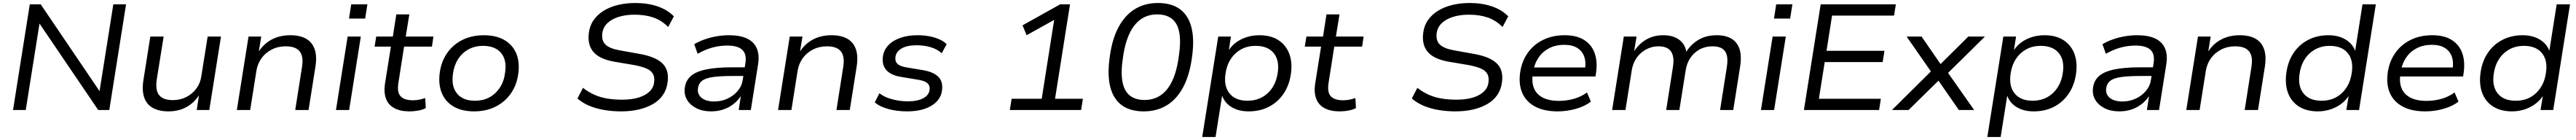

<svg xmlns="http://www.w3.org/2000/svg" viewBox="-20 -734 17205 934"><path d="M67 0 179 -705H252L653 -114H643L737 -705H822L710 0H636L235 -590H246L152 0Z M1105 9Q1044 9 1002 -13.5Q960 -36 943.5 -83Q927 -130 938 -200L984 -490H1073L1027 -204Q1020 -157 1029 -126.5Q1038 -96 1064.5 -81Q1091 -66 1134 -66Q1184 -66 1225 -87Q1266 -108 1292.5 -144.5Q1319 -181 1325 -227L1367 -490H1456L1378 0H1294L1311 -111H1317Q1283 -53 1229.5 -22Q1176 9 1105 9Z M1562 0 1640 -490H1725L1707 -380H1702Q1736 -438 1791.5 -468.5Q1847 -499 1919 -499Q1982 -499 2023 -476.5Q2064 -454 2081 -407.5Q2098 -361 2087 -290L2041 0H1952L1997 -286Q2005 -334 1995.5 -364.5Q1986 -395 1959.5 -410Q1933 -425 1889 -425Q1837 -425 1795 -403.5Q1753 -382 1727 -346Q1701 -310 1693 -264L1651 0Z M2311 -610 2326 -705H2434L2419 -610ZM2224 0 2302 -490H2390L2312 0Z M2715 9Q2654 9 2614 -12.5Q2574 -34 2558.5 -75Q2543 -116 2551 -173L2591 -423H2482L2493 -490H2604L2627 -638H2714L2690 -490H2875L2865 -423H2679L2641 -181Q2631 -118 2656 -91.5Q2681 -65 2738 -65Q2760 -65 2780.5 -69Q2801 -73 2820 -80L2824 -13Q2804 -2 2774.5 3.5Q2745 9 2715 9Z M3148 9Q3065 9 3010 -23Q2955 -55 2931 -113Q2907 -171 2917 -247Q2924 -304 2948.5 -350.5Q2973 -397 3012 -430.5Q3051 -464 3101.5 -481.5Q3152 -499 3211 -499Q3294 -499 3349 -467Q3404 -435 3428 -378Q3452 -321 3442 -244Q3435 -187 3410.5 -140.5Q3386 -94 3347.5 -60.5Q3309 -27 3258.5 -9Q3208 9 3148 9ZM3152 -62Q3209 -62 3251.5 -86Q3294 -110 3321 -153Q3348 -196 3354 -253Q3366 -334 3326.5 -381Q3287 -428 3207 -428Q3151 -428 3108 -404Q3065 -380 3038.5 -337.5Q3012 -295 3005 -238Q2994 -157 3033 -109.5Q3072 -62 3152 -62Z M4128 9Q4068 9 4013.5 -0.5Q3959 -10 3914.5 -29Q3870 -48 3837 -77L3874 -148Q3911 -119 3951 -101.5Q3991 -84 4036.5 -76.5Q4082 -69 4136 -69Q4199 -69 4245 -83Q4291 -97 4318 -123Q4345 -149 4349 -184Q4354 -220 4340.5 -242.5Q4327 -265 4295.5 -278Q4264 -291 4216 -300L4085 -322Q3986 -339 3944.5 -386.5Q3903 -434 3913 -514Q3919 -563 3945 -600Q3971 -637 4012.5 -662.5Q4054 -688 4108 -701Q4162 -714 4224 -714Q4306 -714 4372 -691.5Q4438 -669 4481 -625L4443 -554Q4398 -599 4343.5 -617.5Q4289 -636 4218 -636Q4158 -636 4111 -621Q4064 -606 4036 -578.5Q4008 -551 4003 -512Q3997 -463 4024.5 -436.5Q4052 -410 4120 -398L4248 -375Q4356 -357 4403.5 -312Q4451 -267 4439 -185Q4433 -137 4408 -100.5Q4383 -64 4341.5 -40Q4300 -16 4246.5 -3.5Q4193 9 4128 9Z M4729 9Q4673 9 4631.5 -12Q4590 -33 4569 -68Q4548 -103 4554 -148Q4560 -196 4593.5 -226Q4627 -256 4695.5 -270.5Q4764 -285 4873 -285H4969L4960 -227H4870Q4787 -227 4738.5 -219.5Q4690 -212 4668 -194Q4646 -176 4642 -145Q4637 -104 4667 -80.5Q4697 -57 4751 -57Q4797 -57 4838 -75.5Q4879 -94 4907 -127Q4935 -160 4941 -202L4959 -314Q4968 -373 4938 -401.5Q4908 -430 4838 -430Q4787 -430 4737.5 -416.5Q4688 -403 4640 -375L4617 -439Q4649 -458 4687.5 -471.5Q4726 -485 4767.5 -492Q4809 -499 4849 -499Q4922 -499 4968.5 -477.5Q5015 -456 5034.5 -412Q5054 -368 5043 -302L4995 0H4914L4931 -111H4939Q4920 -75 4888.5 -47.5Q4857 -20 4817 -5.5Q4777 9 4729 9Z M5177 0 5255 -490H5340L5322 -380H5317Q5351 -438 5406.5 -468.5Q5462 -499 5534 -499Q5597 -499 5638 -476.5Q5679 -454 5696 -407.5Q5713 -361 5702 -290L5656 0H5567L5612 -286Q5620 -334 5610.5 -364.5Q5601 -395 5574.5 -410Q5548 -425 5504 -425Q5452 -425 5410 -403.5Q5368 -382 5342 -346Q5316 -310 5308 -264L5266 0Z M6040 9Q5970 9 5912.5 -7Q5855 -23 5823 -51L5854 -112Q5878 -93 5909 -81.5Q5940 -70 5974.5 -64Q6009 -58 6045 -58Q6108 -58 6146.5 -78.5Q6185 -99 6189 -135Q6193 -162 6175 -178.5Q6157 -195 6113 -202L5998 -221Q5931 -232 5900.5 -266Q5870 -300 5877 -357Q5883 -399 5912.5 -431Q5942 -463 5992.5 -481Q6043 -499 6109 -499Q6150 -499 6187 -492Q6224 -485 6254.5 -471.5Q6285 -458 6303 -439L6270 -379Q6239 -407 6195 -419.5Q6151 -432 6102 -432Q6037 -432 6001 -410Q5965 -388 5961 -354Q5957 -326 5973.5 -309Q5990 -292 6031 -285L6145 -266Q6215 -254 6247.5 -221.5Q6280 -189 6272 -132Q6267 -88 6236 -56Q6205 -24 6155 -7.5Q6105 9 6040 9Z M6725 0 6737 -75H6938L7026 -632L7071 -629L6837 -499L6810 -565L7061 -705H7127L7027 -75H7213L7201 0Z M7620 9Q7484 9 7426 -82.5Q7368 -174 7391 -344Q7406 -467 7449 -549Q7492 -631 7559 -672.5Q7626 -714 7714 -714Q7805 -714 7861 -673Q7917 -632 7937.5 -553.5Q7958 -475 7943 -362Q7928 -239 7885 -156.5Q7842 -74 7775 -32.5Q7708 9 7620 9ZM7625 -67Q7721 -67 7779.5 -143.5Q7838 -220 7856 -376Q7874 -509 7837.5 -573.5Q7801 -638 7708 -638Q7613 -638 7554.5 -561Q7496 -484 7478 -330Q7460 -198 7496.5 -132.5Q7533 -67 7625 -67Z M8010 180 8117 -490H8202L8185 -381H8177Q8197 -420 8230 -446Q8263 -472 8304.5 -485.5Q8346 -499 8392 -499Q8467 -499 8517.5 -467Q8568 -435 8590.5 -378Q8613 -321 8603 -245Q8593 -169 8555.5 -112Q8518 -55 8458 -23Q8398 9 8320 9Q8250 9 8202 -22Q8154 -53 8139 -108H8145L8099 180ZM8312 -62Q8368 -62 8411 -86Q8454 -110 8481 -153Q8508 -196 8515 -253Q8526 -334 8486.5 -381Q8447 -428 8367 -428Q8311 -428 8268.5 -404Q8226 -380 8199 -337.5Q8172 -295 8165 -238Q8154 -157 8193.5 -109.5Q8233 -62 8312 -62Z M8928 9Q8867 9 8827 -12.5Q8787 -34 8771.5 -75Q8756 -116 8764 -173L8804 -423H8695L8706 -490H8817L8840 -638H8927L8903 -490H9088L9078 -423H8892L8854 -181Q8844 -118 8869 -91.5Q8894 -65 8951 -65Q8973 -65 8993.5 -69Q9014 -73 9033 -80L9037 -13Q9017 -2 8987.5 3.5Q8958 9 8928 9Z M9701 9Q9641 9 9586.5 -0.5Q9532 -10 9487.5 -29Q9443 -48 9410 -77L9447 -148Q9484 -119 9524 -101.5Q9564 -84 9609.5 -76.5Q9655 -69 9709 -69Q9772 -69 9818 -83Q9864 -97 9891 -123Q9918 -149 9922 -184Q9927 -220 9913.5 -242.5Q9900 -265 9868.5 -278Q9837 -291 9789 -300L9658 -322Q9559 -339 9517.5 -386.5Q9476 -434 9486 -514Q9492 -563 9518 -600Q9544 -637 9585.5 -662.5Q9627 -688 9681 -701Q9735 -714 9797 -714Q9879 -714 9945 -691.5Q10011 -669 10054 -625L10016 -554Q9971 -599 9916.5 -617.5Q9862 -636 9791 -636Q9731 -636 9684 -621Q9637 -606 9609 -578.5Q9581 -551 9576 -512Q9570 -463 9597.5 -436.5Q9625 -410 9693 -398L9821 -375Q9929 -357 9976.5 -312Q10024 -267 10012 -185Q10006 -137 9981 -100.5Q9956 -64 9914.5 -40Q9873 -16 9819.5 -3.5Q9766 9 9701 9Z M10384 9Q10295 9 10235.5 -22Q10176 -53 10149.5 -110Q10123 -167 10133 -246Q10143 -321 10182 -378Q10221 -435 10285 -467Q10349 -499 10431 -499Q10510 -499 10560 -468Q10610 -437 10630.5 -381.5Q10651 -326 10641 -251L10637 -224H10196L10205 -284H10589L10566 -266Q10575 -319 10561.5 -356.5Q10548 -394 10514.5 -414.5Q10481 -435 10428 -435Q10371 -435 10327.5 -412.5Q10284 -390 10257 -350.5Q10230 -311 10221 -261L10219 -247Q10209 -188 10225.5 -146.5Q10242 -105 10284.5 -83Q10327 -61 10392 -61Q10444 -61 10492 -74.5Q10540 -88 10580 -117L10606 -56Q10566 -25 10506 -8Q10446 9 10384 9Z M10748 0 10826 -490H10911L10893 -379H10887Q10919 -435 10970.5 -467Q11022 -499 11089 -499Q11156 -499 11197 -468Q11238 -437 11245 -380H11238Q11270 -435 11322.5 -467Q11375 -499 11447 -499Q11505 -499 11544 -476.5Q11583 -454 11598.5 -408Q11614 -362 11603 -290L11557 0H11469L11514 -286Q11522 -336 11514 -366Q11506 -396 11482.5 -410.5Q11459 -425 11418 -425Q11370 -425 11332 -404Q11294 -383 11270 -347Q11246 -311 11239 -263L11197 0H11109L11154 -286Q11162 -335 11153 -365.5Q11144 -396 11120.5 -410.5Q11097 -425 11059 -425Q11023 -425 10992.5 -412.5Q10962 -400 10938 -378Q10914 -356 10899 -327Q10884 -298 10879 -264L10837 0Z M11829 -610 11844 -705H11952L11937 -610ZM11742 0 11820 -490H11908L11830 0Z M12029 0 12141 -705H12643L12631 -630H12217L12180 -395H12567L12555 -320H12168L12129 -75H12543L12531 0Z M12617 0 12895 -275 12897 -229 12715 -490H12815L12949 -296H12931L13127 -490H13238L12975 -231L12974 -273L13166 0H13064L12920 -207H12939L12728 0Z M13254 180 13361 -490H13446L13429 -381H13421Q13441 -420 13474 -446Q13507 -472 13548.5 -485.5Q13590 -499 13636 -499Q13711 -499 13761.5 -467Q13812 -435 13834.5 -378Q13857 -321 13847 -245Q13837 -169 13799.5 -112Q13762 -55 13702 -23Q13642 9 13564 9Q13494 9 13446 -22Q13398 -53 13383 -108H13389L13343 180ZM13556 -62Q13612 -62 13655 -86Q13698 -110 13725 -153Q13752 -196 13759 -253Q13770 -334 13730.5 -381Q13691 -428 13611 -428Q13555 -428 13512.5 -404Q13470 -380 13443 -337.5Q13416 -295 13409 -238Q13398 -157 13437.5 -109.5Q13477 -62 13556 -62Z M14135 9Q14079 9 14037.5 -12Q13996 -33 13975 -68Q13954 -103 13960 -148Q13966 -196 13999.5 -226Q14033 -256 14101.5 -270.5Q14170 -285 14279 -285H14375L14366 -227H14276Q14193 -227 14144.5 -219.5Q14096 -212 14074 -194Q14052 -176 14048 -145Q14043 -104 14073 -80.5Q14103 -57 14157 -57Q14203 -57 14244 -75.5Q14285 -94 14313 -127Q14341 -160 14347 -202L14365 -314Q14374 -373 14344 -401.5Q14314 -430 14244 -430Q14193 -430 14143.5 -416.5Q14094 -403 14046 -375L14023 -439Q14055 -458 14093.5 -471.5Q14132 -485 14173.5 -492Q14215 -499 14255 -499Q14328 -499 14374.5 -477.5Q14421 -456 14440.5 -412Q14460 -368 14449 -302L14401 0H14320L14337 -111H14345Q14326 -75 14294.5 -47.5Q14263 -20 14223 -5.5Q14183 9 14135 9Z M14583 0 14661 -490H14746L14728 -380H14723Q14757 -438 14812.5 -468.5Q14868 -499 14940 -499Q15003 -499 15044 -476.5Q15085 -454 15102 -407.5Q15119 -361 15108 -290L15062 0H14973L15018 -286Q15026 -334 15016.5 -364.5Q15007 -395 14980.5 -410Q14954 -425 14910 -425Q14858 -425 14816 -403.5Q14774 -382 14748 -346Q14722 -310 14714 -264L14672 0Z M15461 9Q15387 9 15336 -23Q15285 -55 15263 -112.5Q15241 -170 15251 -246Q15261 -322 15298.5 -379Q15336 -436 15396.5 -467.5Q15457 -499 15533 -499Q15601 -499 15650 -468.5Q15699 -438 15715 -383H15709L15760 -705H15849L15737 0H15652L15670 -109H15677Q15656 -71 15623 -45Q15590 -19 15548.5 -5Q15507 9 15461 9ZM15486 -62Q15543 -62 15585.5 -86Q15628 -110 15655 -153Q15682 -196 15689 -253Q15700 -334 15660.5 -381Q15621 -428 15541 -428Q15486 -428 15443 -404Q15400 -380 15373 -337Q15346 -294 15339 -237Q15328 -157 15367 -109.5Q15406 -62 15486 -62Z M16179 9Q16090 9 16030.5 -22Q15971 -53 15944.5 -110Q15918 -167 15928 -246Q15938 -321 15977 -378Q16016 -435 16080 -467Q16144 -499 16226 -499Q16305 -499 16355 -468Q16405 -437 16425.5 -381.5Q16446 -326 16436 -251L16432 -224H15991L16000 -284H16384L16361 -266Q16370 -319 16356.5 -356.5Q16343 -394 16309.5 -414.5Q16276 -435 16223 -435Q16166 -435 16122.5 -412.5Q16079 -390 16052 -350.5Q16025 -311 16016 -261L16014 -247Q16004 -188 16020.5 -146.5Q16037 -105 16079.5 -83Q16122 -61 16187 -61Q16239 -61 16287 -74.5Q16335 -88 16375 -117L16401 -56Q16361 -25 16301 -8Q16241 9 16179 9Z M16758 9Q16684 9 16633 -23Q16582 -55 16560 -112.5Q16538 -170 16548 -246Q16558 -322 16595.5 -379Q16633 -436 16693.5 -467.5Q16754 -499 16830 -499Q16898 -499 16947 -468.5Q16996 -438 17012 -383H17006L17057 -705H17146L17034 0H16949L16967 -109H16974Q16953 -71 16920 -45Q16887 -19 16845.5 -5Q16804 9 16758 9ZM16783 -62Q16840 -62 16882.5 -86Q16925 -110 16952 -153Q16979 -196 16986 -253Q16997 -334 16957.5 -381Q16918 -428 16838 -428Q16783 -428 16740 -404Q16697 -380 16670 -337Q16643 -294 16636 -237Q16625 -157 16664 -109.5Q16703 -62 16783 -62Z"/></svg>

Font: Nunito Sans 10pt SemiExpanded
Style: Italic
Weight: 400
Width: 6
Italic angle: -9°
Designer: Vernon Adams
Foundry: Vernon Adams
Version: Version 3.101;gftools[0.9.27]